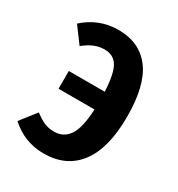

<svg xmlns="http://www.w3.org/2000/svg" viewBox="-139 -635 685 740"><g transform="rotate(30 203.0 -264.5)"><path d="M371 -270Q371 -130 317 -58Q263 14 162 14Q77 14 13 -44L68 -114Q93 -95 112 -87Q131 -79 156 -79Q197 -79 220.5 -113Q244 -147 248 -231H88V-310H248Q244 -390 225 -420.5Q206 -451 167 -451Q144 -451 122.5 -442.5Q101 -434 76 -414L24 -484Q89 -543 176 -543Q270 -543 320.5 -476Q371 -409 371 -270Z"/></g></svg>

Font: Fira Sans Compressed Medium
Style: Regular
Weight: 500
Width: 1
Designer: bBox Type GmbH & Carrois Corporate GbR & Edenspiekermann AG
Foundry: bBox Type GmbH & Carrois Corporate GbR & Edenspiekermann AG
Version: Version 4.301